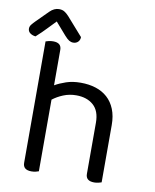

<svg xmlns="http://www.w3.org/2000/svg" viewBox="-127 -887 774 961"><g transform="rotate(10 260.0 -407.0)"><path d="M136 -2Q131 0 121 2.5Q111 5 99 5Q56 5 56 -31V-648Q61 -650 71.5 -652.5Q82 -655 94 -655Q136 -655 136 -619V-439Q160 -453 192.5 -464Q225 -475 266 -475Q308 -475 342.5 -464Q377 -453 402 -430.5Q427 -408 441 -373.5Q455 -339 455 -293V-2Q450 0 439.5 2.5Q429 5 418 5Q375 5 375 -31V-291Q375 -351 342 -380Q309 -409 255 -409Q220 -409 189.5 -396.5Q159 -384 136 -366ZM94 -756Q77 -739 54 -714.5Q31 -690 2 -664Q-15 -666 -26 -674.5Q-37 -683 -37 -697Q-37 -708 -29.5 -717.5Q-22 -727 -11 -738L48 -797Q70 -819 95 -819Q111 -819 122 -812.5Q133 -806 145 -793L227 -700Q227 -685 217.5 -675.5Q208 -666 193 -666Q182 -666 172 -672Q162 -678 148 -694Z"/></g></svg>

Font: Baloo Thambi 2
Style: Regular
Weight: 400
Designer: Aadarsh Rajan and Ek Type
Foundry: Ek Type
Version: Version 1.640;hotconv 1.0.111;makeotfexe 2.5.65597; ttfautoh